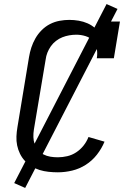

<svg xmlns="http://www.w3.org/2000/svg" viewBox="-20 -841 640 946"><path d="M265 8Q242 8 219 5.5Q196 3 175 -3.5Q154 -10 135.5 -21.5Q117 -33 102.5 -48.5Q88 -64 78.5 -83.5Q69 -103 64.5 -124.5Q60 -146 61 -169Q62 -192 66 -215L123 -560Q127 -584 134.5 -607Q142 -630 154.5 -652Q167 -674 185.5 -692.5Q204 -711 226.5 -722.5Q249 -734 273.5 -738.5Q298 -743 321 -743Q345 -743 368 -739Q391 -735 411.5 -726Q432 -717 449 -702Q466 -687 476 -667L487 -735H571L541 -554H457Q461 -577 457 -600.5Q453 -624 438.5 -640Q424 -656 401.5 -663Q379 -670 356 -670Q339 -670 321.5 -667Q304 -664 287.5 -657.5Q271 -651 256 -639.5Q241 -628 230.5 -613Q220 -598 213.5 -581.5Q207 -565 205 -548L147 -203Q144 -184 144.5 -165.5Q145 -147 151 -130.5Q157 -114 168 -101Q179 -88 194.5 -80Q210 -72 228 -69Q246 -66 265 -66Q288 -66 311.5 -71.5Q335 -77 355.5 -90.5Q376 -104 391.5 -123.5Q407 -143 416 -166L495 -143Q481 -109 457.5 -79Q434 -49 402.5 -29Q371 -9 335.5 -0.5Q300 8 265 8ZM104 85 50 61 505 -821 559 -797Z"/></svg>

Font: Iosevka Slab Extended
Style: Italic
Weight: 400
Width: 7
Italic angle: -9°
Monospace: yes
Designer: Belleve Invis
Foundry: Belleve Invis
Version: Version 11.1.0; ttfautohint (v1.8.3)